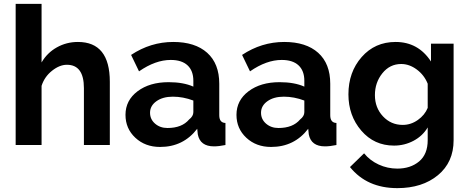

<svg xmlns="http://www.w3.org/2000/svg" viewBox="-20 -750 2426 993"><path d="M548 -327V0H414V-294Q414 -415 326 -415Q288 -415 249 -384Q210 -353 195 -306V0H61V-730H195V-427Q224 -477 274 -505Q324 -533 383 -533Q548 -533 548 -327Z M808 10Q731 10 680 -37.5Q629 -85 629 -156Q629 -231 691.5 -278Q754 -325 852 -325Q928 -325 980 -302V-332Q980 -384 950 -412Q920 -440 863 -440Q784 -440 699 -381L658 -466Q759 -533 876 -533Q989 -533 1051.5 -477Q1114 -421 1114 -317V-154Q1114 -115 1146 -114V0Q1112 7 1087 7Q1015 7 1003 -55L1000 -84Q928 10 808 10ZM846 -88Q921 -88 958 -132Q980 -149 980 -170V-230Q927 -250 874 -250Q822 -250 789 -226.5Q756 -203 756 -167Q756 -133 782 -110.5Q808 -88 846 -88Z M1382 10Q1305 10 1254 -37.5Q1203 -85 1203 -156Q1203 -231 1265.5 -278Q1328 -325 1426 -325Q1502 -325 1554 -302V-332Q1554 -384 1524 -412Q1494 -440 1437 -440Q1358 -440 1273 -381L1232 -466Q1333 -533 1450 -533Q1563 -533 1625.5 -477Q1688 -421 1688 -317V-154Q1688 -115 1720 -114V0Q1686 7 1661 7Q1589 7 1577 -55L1574 -84Q1502 10 1382 10ZM1420 -88Q1495 -88 1532 -132Q1554 -149 1554 -170V-230Q1501 -250 1448 -250Q1396 -250 1363 -226.5Q1330 -203 1330 -167Q1330 -133 1356 -110.5Q1382 -88 1420 -88Z M2018 3Q1915 3 1848.5 -74.5Q1782 -152 1782 -262Q1782 -377 1850.5 -455Q1919 -533 2026 -533Q2143 -533 2209 -432V-524H2326V-25Q2326 89 2245 156Q2164 223 2035 223Q1878 223 1790 114L1863 43Q1893 80 1938.5 101Q1984 122 2035 122Q2103 122 2147.5 85Q2192 48 2192 -25V-91Q2166 -47 2119 -22Q2072 3 2018 3ZM2063 -104Q2105 -104 2141 -129.5Q2177 -155 2192 -192V-317Q2174 -362 2135.5 -390.5Q2097 -419 2055 -419Q1996 -419 1957.5 -371Q1919 -323 1919 -258Q1919 -193 1960.5 -148.5Q2002 -104 2063 -104Z"/></svg>

Font: Raleway
Style: Bold
Weight: 700
Designer: Matt McInerney, Pablo Impallari, Rodrigo Fuenzalida
Foundry: Matt McInerney, Pablo Impallari, Rodrigo Fuenzalida
Version: Version 3.000